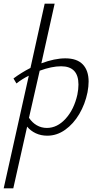

<svg xmlns="http://www.w3.org/2000/svg" viewBox="-42 -731 535 1040"><path d="M438 -289Q438 -263 432 -231Q419 -167 387.5 -113.5Q356 -60 311 -28Q266 4 214 4Q180 4 152 -9Q124 -22 105 -45L30 289H-22L114 -321Q79 -304 47 -279L31 -306Q74 -338 123 -363L200 -711H254L182 -388Q254 -415 312 -415Q375 -415 406.5 -382Q438 -349 438 -289ZM383 -273Q383 -372 289 -372Q238 -372 173 -348L115 -93Q132 -67 157 -52.5Q182 -38 212 -38Q268 -38 313.5 -88Q359 -138 377 -218Q383 -248 383 -273Z"/></svg>

Font: Ysabeau Infant Semilight
Style: Italic
Weight: 300
Italic angle: -12°
Designer: Christian Thalmann (Catharsis Fonts)
Version: Version 0.003